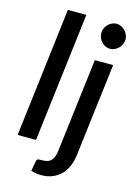

<svg xmlns="http://www.w3.org/2000/svg" viewBox="-136 -811 749 1062"><g transform="rotate(15 239.0 -279.5)"><path d="M26.5 0 116 -740H222L132 0ZM437 -510 371.5 26.5Q367.5 58.5 355.5 86.8Q343.5 115 323.2 136Q303 157 274.5 169Q246 181 209.5 181Q190.5 181 177.2 178.5Q164 176 151 171.5L161.5 113Q164.5 103 171.2 101.5Q178 100 195 100Q212 100 224.2 96Q236.5 92 245 83.2Q253.5 74.5 258.8 60.5Q264 46.5 266.5 26.5L332 -510ZM466.5 -664Q466.5 -649.5 460.5 -636.5Q454.5 -623.5 444.5 -613.8Q434.5 -604 421.8 -598.2Q409 -592.5 395.5 -592.5Q382.5 -592.5 370.2 -598.2Q358 -604 348.5 -613.8Q339 -623.5 333.2 -636.5Q327.5 -649.5 327.5 -664Q327.5 -678.5 333.2 -691.8Q339 -705 348.8 -714.8Q358.5 -724.5 370.8 -730.2Q383 -736 396.5 -736Q410 -736 422.5 -730.2Q435 -724.5 444.8 -714.8Q454.5 -705 460.5 -692Q466.5 -679 466.5 -664Z"/></g></svg>

Font: Lato SemiBold
Style: Italic
Weight: 600
Italic angle: -7°
Designer: Lukasz Dziedzic with Adam Twardoch and Botio Nikoltchev
Foundry: tyPoland Lukasz Dziedzic
Version: Version 2.015; 2015-08-06; http://www.latofonts.com/